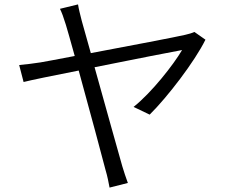

<svg xmlns="http://www.w3.org/2000/svg" viewBox="-20 -810 1040 871"><path d="M334 -790 252 -770C260 -754 268 -733 279 -697C285 -678 300 -624 319 -556C242 -541 181 -530 164 -527C130 -522 101 -518 67 -515L87 -438C118 -446 220 -467 337 -490C385 -316 446 -89 459 -38C467 -12 473 19 477 41L560 20C552 -2 541 -34 535 -55C519 -109 460 -324 409 -505C588 -541 777 -578 806 -583C768 -518 669 -391 586 -325L659 -290C740 -370 864 -532 912 -630L862 -665C851 -660 834 -655 820 -652C783 -643 567 -602 392 -569C376 -627 361 -678 351 -715C343 -746 337 -770 334 -790Z"/></svg>

Font: Source Han Sans JP Normal
Style: Regular
Weight: 350
Designer: Ryoko NISHIZUKA 西塚涼子 (kana, bopomofo & ideographs); Paul D. Hunt (Latin, Greek & Cyrillic); Sandoll Communications 산돌커뮤니
Foundry: Adobe
Version: Version 2.002;hotconv 1.0.116;makeotfexe 2.5.65601